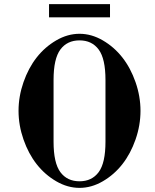

<svg xmlns="http://www.w3.org/2000/svg" viewBox="-20 -894 752 932"><path d="M94 -217Q70 -286 70 -356Q70 -426 94 -495Q118 -564 158 -615Q198 -666 253 -698Q308 -730 366 -730Q424 -730 479 -698Q534 -666 574 -615Q614 -564 638 -495Q662 -426 662 -356Q662 -286 638 -217Q614 -148 574 -97Q534 -46 479 -14Q424 18 366 18Q308 18 253 -14Q198 -46 158 -97Q118 -148 94 -217ZM240 -206Q240 -103 273 -58.5Q306 -14 366 -14Q426 -14 459 -58.5Q492 -103 492 -206V-506Q492 -609 459 -653.5Q426 -698 366 -698Q306 -698 273 -653.5Q240 -609 240 -506ZM218 -810V-874H514V-810Z"/></svg>

Font: Old Standard TT
Style: Bold
Weight: 700
Designer: Alexey Kryukov <alexios@thessalonica.org.ru>
Version: Version 2.2